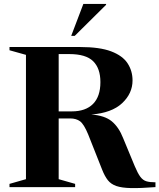

<svg xmlns="http://www.w3.org/2000/svg" viewBox="-20 -955 814 980"><path d="M28.5 -698.5V-715H388.5Q489 -715 547.5 -692.8Q606 -670.5 631.2 -631.8Q656.5 -593 656.5 -544.5Q656.5 -478 603.2 -428.2Q550 -378.5 446 -370.5Q514.5 -365.5 550.5 -335.8Q586.5 -306 608.5 -250L667.5 -107.5Q683 -70.5 696.2 -52.8Q709.5 -35 727 -29.8Q744.5 -24.5 773.5 -24.5V0Q697 6 649.2 5Q601.5 4 574 -5.5Q546.5 -15 530.5 -35.2Q514.5 -55.5 501.5 -88.5L430 -269Q408.5 -321 388.8 -335.8Q369 -350.5 338 -350.5H279.5V-40.5L363.5 -16.5V0H28.5V-16.5L112.5 -40.5V-675ZM346.5 -386.5Q417 -386.5 454.8 -424.5Q492.5 -462.5 492.5 -536Q492.5 -606 455.5 -642.5Q418.5 -679 334 -679H279.5V-386.5ZM343.5 -772 405.5 -935H521.5V-930.5L361.5 -772Z"/></svg>

Font: Newsreader Display SemiBold
Style: Regular
Weight: 600
Designer: Hugues Gentile
Foundry: Production Type
Version: Version 1.001